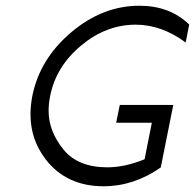

<svg xmlns="http://www.w3.org/2000/svg" viewBox="-20 -649 683 673"><path d="M512.2 -218.8H387.2L399.9 -281.2H587.4L543.5 -62Q449.2 3.9 342.8 3.9Q213.4 3.9 140.6 -89.8Q86.9 -159.2 86.9 -248Q86.9 -278.8 93.3 -312.5Q119.1 -441.9 229.2 -535.4Q339.4 -628.9 468.8 -628.9Q575.2 -628.9 643.1 -563L630.9 -500Q546.4 -562.5 455.6 -562.5Q352.1 -562.5 264.2 -489.3Q176.3 -416 155.8 -312.5Q150.4 -285.6 150.4 -260.7Q150.4 -189.9 201.4 -126.2Q252.4 -62.5 356 -62.5Q417.5 -62.5 486.8 -90.8Z"/></svg>

Font: Juliett
Style: Italic
Weight: 400
Italic angle: -11.25°
Designer: GGBotNet
Foundry: GGBotNet
Version: 0.60